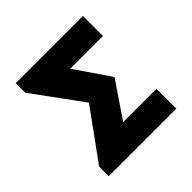

<svg xmlns="http://www.w3.org/2000/svg" viewBox="-185 -901 1070 1070"><g transform="rotate(-45 350.0 -366.5)"><path d="M613.6 -733V-575.3H355.5L495.7 -370.7V-365.1L353.7 -156.2H616.5V0H83.8V-75.3L295.5 -367.9L83.8 -657.7V-733Z"/></g></svg>

Font: Inter P Black
Style: Regular
Weight: 900
Designer: Rasmus Andersson
Foundry: rsms
Version: Version 3.018;git-588b23468